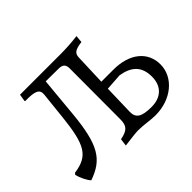

<svg xmlns="http://www.w3.org/2000/svg" viewBox="-137 -879 1125 1125"><g transform="rotate(-45 426.0 -316.5)"><path d="M607 -354H507L514 -548C515 -582 534 -594 589 -601L593 -646C547 -640 497 -637 447 -637H116L109 -593L111 -589C195 -591 221 -578 217 -537L199 -367C177 -159 143 -103 21 -86L13 -77C18 -49 40 -4 57 13C186 -32 233 -104 255 -340L278 -586L384 -585C418 -585 431 -571 431 -540L430 -120C430 -66 412 -46 350 -34L344 12C410 3 443 0 458 0C509 0 549 10 593 10C723 10 824 -73 824 -181C824 -286 740 -354 607 -354ZM611 -41C530 -41 499 -60 500 -111L505 -298L609 -305C694 -291 738 -249 738 -165C738 -87 690 -41 611 -41Z"/></g></svg>

Font: Alegreya SC
Style: Regular
Weight: 400
Designer: Juan Pablo del Peral
Foundry: Huerta Tipografica
Version: Version 2.007;PS 002.007;hotconv 1.0.88;makeotf.lib2.5.64775